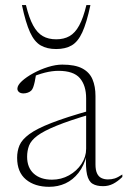

<svg xmlns="http://www.w3.org/2000/svg" viewBox="-20 -710 492 740"><path d="M330.5 -285V-270Q247 -245.5 197.5 -225.2Q148 -205 123.8 -186.8Q99.5 -168.5 92 -148.8Q84.5 -129 84.5 -106Q84.5 -64 110.2 -40.8Q136 -17.5 180.5 -17.5Q216 -17.5 246 -34.2Q276 -51 294 -78.2Q312 -105.5 312 -136.5V-331Q312 -380.5 287.8 -408.8Q263.5 -437 205.5 -437Q181 -437 153 -430Q125 -423 88.5 -407L119 -423Q116.5 -407 113.8 -394.5Q111 -382 108 -373.8Q105 -365.5 100.5 -361Q95.5 -356 87.2 -353Q79 -350 70.5 -350Q59.5 -350 53.2 -355.2Q47 -360.5 47 -368Q47 -381.5 64.5 -397.5Q82 -413.5 108.8 -428Q135.5 -442.5 165.2 -451.8Q195 -461 220 -461Q269.5 -461 297.2 -446.2Q325 -431.5 336.5 -404.2Q348 -377 348 -340V-76.5Q348 -54.5 354 -41.8Q360 -29 371 -23.8Q382 -18.5 396 -18.5Q410 -18.5 422 -22.2Q434 -26 451.5 -37.5V-28Q433.5 -10.5 415.8 -1.5Q398 7.5 377.5 7.5Q352 7.5 336.8 -1.8Q321.5 -11 315.5 -37Q309.5 -63 312 -113L315 -114Q304 -71 282.5 -43.8Q261 -16.5 232.2 -3.2Q203.5 10 169.5 10Q114 10 80 -18.2Q46 -46.5 46 -102Q46 -128 55.2 -150Q64.5 -172 93 -193Q121.5 -214 178.5 -236.2Q235.5 -258.5 330.5 -285ZM196.5 -558.5Q226.5 -558.5 248 -570.8Q269.5 -583 285.2 -611.8Q301 -640.5 313 -690.5H328.5Q314 -622 297.2 -585.5Q280.5 -549 256.2 -535Q232 -521 196.5 -521Q161 -521 136.8 -535Q112.5 -549 95.8 -585.5Q79 -622 64.5 -690.5H80Q92 -640.5 107.8 -611.8Q123.5 -583 145 -570.8Q166.5 -558.5 196.5 -558.5Z"/></svg>

Font: Newsreader 36pt ExtraLight
Style: Regular
Weight: 250
Designer: Hugues Gentile
Foundry: Production Type
Version: Version 1.003